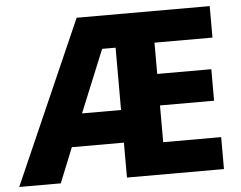

<svg xmlns="http://www.w3.org/2000/svg" viewBox="-53 -776 1053 838"><g transform="rotate(-5 473.5 -357.0)"><path d="M895 0H470V-153H242L180 0H-2L312 -714H895V-576H641V-439H878V-301H641V-140H895ZM299 -296H470V-569H411Z"/></g></svg>

Font: Noto Sans Kannada ExtraBold
Style: Regular
Weight: 800
Designer: Jelle Bosma - Monotype Design Team
Foundry: Monotype Imaging Inc.
Version: Version 2.005; ttfautohint (v1.8.4.7-5d5b)